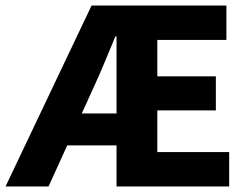

<svg xmlns="http://www.w3.org/2000/svg" viewBox="-34 -672 899 692"><path d="M-14 0 296 -652H782V-528H533V-397H744V-274H533V-124H792V0H386V-541H382Q362 -493 342.5 -446Q323 -399 303 -356L141 0ZM138 -148V-263H464V-148Z"/></svg>

Font: Mada
Style: Bold
Weight: 700
Designer: Khaled Hosny
Version: Version 1.5